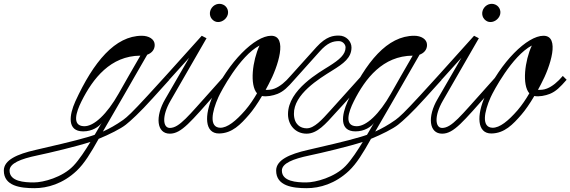

<svg xmlns="http://www.w3.org/2000/svg" viewBox="-363 -687 2983 1004"><path d="M-183 297C-115 297 -34 274 38 206C78 168 111 114 153 39C207 17 269 -14 295 -35C319 -54 367 -97 437 -175L523 -270L503 -290L409 -187C327 -98 303 -76 281 -60C243 -33 208 -14 175 1L285 -189C292 -200 331 -270 339 -283L407 -401C429 -409 446 -426 446 -452C446 -483 414 -500 379 -500C239 -500 126 -364 31 -157C-1 -86 -14 0 72 0C119 0 155 -24 170 -46L166 -40L138 8L132 18C120 22 109 26 98 29C33 49 -112 82 -177 97C-274 119 -343 150 -343 205C-343 286 -256 297 -183 297ZM-313 205C-313 167 -255 144 -169 126C-106 113 44 77 110 55C85 96 51 149 20 181C-37 240 -136 267 -186 267C-236 267 -313 262 -313 205ZM63 -157C123 -277 215 -395 371 -396L311 -292C303 -277 276 -230 257 -197C197 -91 128 -25 76 -27C12 -29 35 -101 63 -157Z M525 12C586 12 634 -50 772 -205L830 -270L810 -290L744 -216C623 -82 575 -18 525 -18C488 -18 483 -81 528 -159L717 -487L692 -500L503 -290L523 -271L626 -385L501 -169C447 -77 456 12 525 12ZM745 -647C729 -626 731 -596 753 -580C772 -565 802 -571 819 -593C836 -614 832 -643 812 -658C791 -673 762 -669 745 -647Z M783 11C851 10 895 -36 940 -88C959 -110 983 -144 1007 -185C1032 -180 1065 -187 1088 -196C1120 -209 1142 -231 1176 -270L1156 -290C1129 -258 1101 -235 1073 -224C1056 -217 1040 -217 1026 -217L1042 -247C1092 -340 1143 -500 1055 -500C970 -500 832 -364 750 -185C705 -86 706 12 783 11ZM779 -179C792 -208 890 -394 994 -449C957 -369 942 -243 981 -199C963 -168 943 -138 919 -110C871 -55 826 -18 788 -19C730 -21 744 -101 779 -179Z M1240 12C1296 12 1339 -38 1393 -98C1411 -118 1440 -148 1482 -197L1547 -270L1527 -290L1446 -200L1364 -109C1320 -60 1280 -16 1241 -16C1208 -16 1175 -36 1174 -91C1172 -194 1305 -275 1374 -318C1434 -355 1475 -385 1475 -439C1475 -470 1448 -501 1409 -501C1381 -501 1344 -498 1292 -441L1156 -290L1176 -270L1307 -416C1350 -465 1380 -472 1409 -472C1428 -472 1444 -456 1444 -439C1444 -402 1412 -375 1358 -341C1311 -311 1143 -219 1143 -90C1143 -32 1183 12 1240 12Z M1241 297C1309 297 1390 274 1462 206C1502 168 1535 114 1577 39C1631 17 1693 -14 1719 -35C1743 -54 1791 -97 1861 -175L1947 -270L1927 -290L1833 -187C1751 -98 1727 -76 1705 -60C1667 -33 1632 -14 1599 1L1709 -189C1716 -200 1755 -270 1763 -283L1831 -401C1853 -409 1870 -426 1870 -452C1870 -483 1838 -500 1803 -500C1663 -500 1550 -364 1455 -157C1423 -86 1410 0 1496 0C1543 0 1579 -24 1594 -46L1590 -40L1562 8L1556 18C1544 22 1533 26 1522 29C1457 49 1312 82 1247 97C1150 119 1081 150 1081 205C1081 286 1168 297 1241 297ZM1111 205C1111 167 1169 144 1255 126C1318 113 1468 77 1534 55C1509 96 1475 149 1444 181C1387 240 1288 267 1238 267C1188 267 1111 262 1111 205ZM1487 -157C1547 -277 1639 -395 1795 -396L1735 -292C1727 -277 1700 -230 1681 -197C1621 -91 1552 -25 1500 -27C1436 -29 1459 -101 1487 -157Z M1949 12C2010 12 2058 -50 2196 -205L2254 -270L2234 -290L2168 -216C2047 -82 1999 -18 1949 -18C1912 -18 1907 -81 1952 -159L2141 -487L2116 -500L1927 -290L1947 -271L2050 -385L1925 -169C1871 -77 1880 12 1949 12ZM2169 -647C2153 -626 2155 -596 2177 -580C2196 -565 2226 -571 2243 -593C2260 -614 2256 -643 2236 -658C2215 -673 2186 -669 2169 -647Z M2207 11C2275 10 2319 -36 2364 -88C2383 -110 2407 -144 2431 -185C2456 -180 2489 -187 2512 -196C2544 -209 2566 -231 2600 -270L2580 -290C2553 -258 2525 -235 2497 -224C2480 -217 2464 -217 2450 -217L2466 -247C2516 -340 2567 -500 2479 -500C2394 -500 2256 -364 2174 -185C2129 -86 2130 12 2207 11ZM2203 -179C2216 -208 2314 -394 2418 -449C2381 -369 2366 -243 2405 -199C2387 -168 2367 -138 2343 -110C2295 -55 2250 -18 2212 -19C2154 -21 2168 -101 2203 -179Z"/></svg>

Font: Louise
Style: Regular
Weight: 400
Designer: Ange Degheest & Luna Delabre & Camille Depalle
Foundry: Velvetyne Type Foundry
Version: Version 1.000;FEAKit 1.0